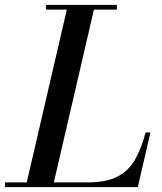

<svg xmlns="http://www.w3.org/2000/svg" viewBox="-66 -770 668 790"><path d="M39.5 0 213.5 -750H325L151 0ZM-45.5 0V-19.5H295Q373.5 -19.5 419.5 -44.5Q465.5 -69.5 491 -115.5Q516.5 -161.5 533 -225H553L501 0ZM123.5 -730.5V-750H415V-730.5Z"/></svg>

Font: Bodoni Moda 11pt Medium
Style: Italic
Weight: 500
Italic angle: -13°
Designer: Owen Earl
Foundry: indestructible type
Version: Version 2.004